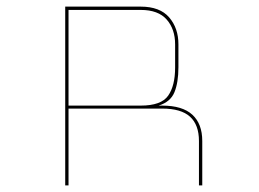

<svg xmlns="http://www.w3.org/2000/svg" viewBox="-20 -650 783 580"><path d="M405 -620H187V-331H405Q467 -331 488 -361Q509 -391 509 -446V-516Q509 -562 483.5 -591Q458 -620 405 -620ZM187 -90H177V-630H405Q463 -630 491 -597.5Q519 -565 519 -516V-447Q519 -401 507 -371.5Q495 -342 459 -331H470Q531 -331 561 -303.5Q591 -276 591 -224V-90H581V-224Q581 -273 554 -297.5Q527 -322 470 -322H187Z"/></svg>

Font: Bungee Hairline
Style: Regular
Weight: 400
Designer: David Jonathan Ross
Foundry: David Jonathan Ross
Version: Version 1.000;PS 1.0;hotconv 1.0.72;makeotf.lib2.5.5900